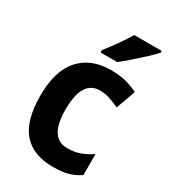

<svg xmlns="http://www.w3.org/2000/svg" viewBox="-190 -952 851 962"><g transform="rotate(30 235.5 -471.0)"><path d="M274 -83Q158 -83 99.5 -150.5Q41 -218 41 -363Q41 -504 105 -576.5Q169 -649 284 -649Q338 -649 375.5 -638.5Q413 -628 442 -613L402 -501Q369 -516 342 -524.5Q315 -533 288 -533Q185 -533 185 -364Q185 -200 289 -200Q330 -200 362.5 -212Q395 -224 427 -246V-124Q394 -102 359.5 -92.5Q325 -83 274 -83ZM456 -849Q440 -831 410 -803Q380 -775 347.5 -746.5Q315 -718 290 -699H194V-712Q219 -744 248 -784.5Q277 -825 297 -859H456Z"/></g></svg>

Font: Noto Sans Telugu UI SemiCondensed
Style: Bold
Weight: 700
Width: 4
Designer: Jelle Bosma - Monotype Design Team
Foundry: Monotype Imaging Inc.
Version: Version 2.005; ttfautohint (v1.8.4.7-5d5b)